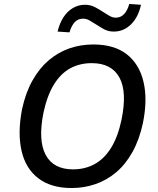

<svg xmlns="http://www.w3.org/2000/svg" viewBox="-20 -938 797 967"><path d="M341 9Q237 9 173 -40Q109 -89 88.5 -178.5Q68 -268 91 -388Q109 -471 143.5 -532.5Q178 -594 225 -634Q272 -674 328.5 -694Q385 -714 450 -714Q555 -714 618 -665Q681 -616 702.5 -527Q724 -438 700 -319Q682 -235 647.5 -173Q613 -111 566 -71Q519 -31 461.5 -11Q404 9 341 9ZM348 -85Q408 -85 456.5 -111.5Q505 -138 539.5 -193.5Q574 -249 592 -335Q621 -475 581.5 -547.5Q542 -620 442 -620Q382 -620 334 -594Q286 -568 252 -513Q218 -458 199 -371Q171 -231 210 -158Q249 -85 348 -85ZM330 -775 270 -779Q280 -821 299.5 -851Q319 -881 347 -897.5Q375 -914 408 -914Q435 -914 457.5 -902.5Q480 -891 499 -878Q516 -867 531.5 -858Q547 -849 563 -849Q588 -849 605 -867Q622 -885 631 -918L690 -914Q677 -852 640 -815.5Q603 -779 553 -779Q525 -779 503.5 -791Q482 -803 462 -816Q445 -827 430 -835.5Q415 -844 398 -844Q373 -844 356.5 -826.5Q340 -809 330 -775Z"/></svg>

Font: Nunito Sans 7pt SemiCondensed SemiBold
Style: Italic
Weight: 600
Width: 4
Italic angle: -9°
Designer: Vernon Adams
Foundry: Vernon Adams
Version: Version 3.101;gftools[0.9.27]